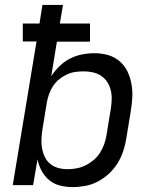

<svg xmlns="http://www.w3.org/2000/svg" viewBox="-20 -755 640 783"><path d="M276 8Q249 8 224 1.5Q199 -5 180.5 -20.5Q162 -36 150 -58Q138 -80 133 -105L115 0H32L129 -586H73V-659H141L153 -735H237L224 -659H347V-585H212L189 -444Q203 -466 222.5 -485Q242 -504 265.5 -516Q289 -528 314.5 -533Q340 -538 365 -538Q394 -538 420.5 -530.5Q447 -523 467.5 -505.5Q488 -488 499.5 -464Q511 -440 516 -413Q521 -386 519.5 -357.5Q518 -329 513 -300L495 -190Q491 -164 482.5 -138.5Q474 -113 459.5 -89.5Q445 -66 424.5 -47Q404 -28 379.5 -15Q355 -2 328.5 3Q302 8 276 8ZM256 -65Q274 -65 292.5 -68.5Q311 -72 328.5 -80.5Q346 -89 361.5 -102Q377 -115 387.5 -131.5Q398 -148 404.5 -166Q411 -184 414 -202L432 -312Q435 -331 435.5 -350.5Q436 -370 431.5 -388Q427 -406 417 -421Q407 -436 392 -446Q377 -456 358.5 -460Q340 -464 321 -464Q304 -464 286.5 -461.5Q269 -459 252 -451Q235 -443 220.5 -431Q206 -419 196 -403.5Q186 -388 180 -371Q174 -354 171 -337L153 -227Q150 -207 149 -187.5Q148 -168 151.5 -149.5Q155 -131 163 -114.5Q171 -98 185 -86.5Q199 -75 217.5 -70Q236 -65 256 -65Z"/></svg>

Font: Iosevka Curly Extended Oblique
Style: Regular
Weight: 400
Width: 7
Italic angle: -9°
Monospace: yes
Designer: Belleve Invis
Foundry: Belleve Invis
Version: Version 11.1.0; ttfautohint (v1.8.3)